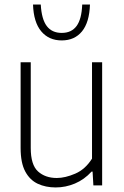

<svg xmlns="http://www.w3.org/2000/svg" viewBox="-20 -814 545 843"><path d="M224.5 9Q180.5 9 145.8 -7.2Q111 -23.5 90.8 -61.2Q70.5 -99 70.5 -164.5V-540.5H115V-164.5Q115 -90 147 -61.2Q179 -32.5 229.5 -32.5Q266 -32.5 310.2 -51.5Q354.5 -70.5 384 -117.5V-540.5H428.5V0H390L386.5 -60.5H382Q350 -25.5 309 -8.2Q268 9 224.5 9ZM251 -636.5Q194.5 -636.5 161 -676.5Q127.5 -716.5 125 -794H159Q162.5 -730 185.2 -699.8Q208 -669.5 251 -669.5Q294 -669.5 316.2 -699.8Q338.5 -730 341 -794H375Q372.5 -716 340 -676.2Q307.5 -636.5 251 -636.5Z"/></svg>

Font: Encode Sans SemiCondensed SemiCondensed ExtraLight
Style: Regular
Weight: 200
Width: 4
Designer: Multiple Designers
Foundry: Impallari Type
Version: Version 3.000; ttfautohint (v1.8.3) -l 8 -r 50 -G 200 -x 14 